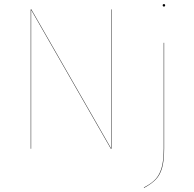

<svg xmlns="http://www.w3.org/2000/svg" viewBox="-20 -726 946 937"><path d="M524 0H521L132 -678V-575V0H130V-680H133L522 -2V-136V-680H524ZM781 -1Q781 58 771 93Q761 128 740.5 149.5Q720 171 683 191L682 189Q719 170 739 148.5Q759 127 769 92Q779 57 779 -1V-517H781ZM786 -700Q786 -694 780 -694Q774 -694 774 -700Q774 -706 780 -706Q786 -706 786 -700Z"/></svg>

Font: FiraGO Two
Style: Regular
Weight: 100
Designer: bBox Type
Foundry: bBox Type GmbH
Version: Version 1.001